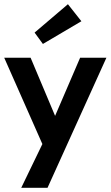

<svg xmlns="http://www.w3.org/2000/svg" viewBox="-28 -685 526 913"><path d="M198 208H73L173.5 0L-8 -410.5H117.5L234 -134L353 -410.5H478ZM176 -476 136.5 -530 295 -665 359 -584Z"/></svg>

Font: Lucymar Sans SemiBold
Style: Regular
Weight: 600
Foundry: The League of Moveable Type (original font) / Main changes by Cristiano Sobral with portions from Mirco Monsees
Version: Version 2.001;August 30, 2020;FontCreator 13.0.0.2681 64-bit